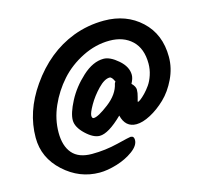

<svg xmlns="http://www.w3.org/2000/svg" viewBox="-127 -915 1331 1228"><g transform="rotate(-15 539.0 -301.0)"><path d="M662 -767Q809 -767 906.5 -676.5Q1004 -586 1004 -436Q1004 -362 970.5 -292Q937 -222 888.5 -175.5Q840 -129 787 -101Q734 -73 693 -73Q620 -73 600 -155Q505 -62 447 -62Q405 -62 355 -109.5Q305 -157 305 -203Q305 -249 345 -326Q385 -403 455.5 -467.5Q526 -532 596 -532Q639 -532 692 -486Q745 -440 745 -386Q745 -362 728 -331Q752 -307 752 -286Q752 -265 744.5 -239Q737 -213 737 -211Q737 -209 740.5 -209Q744 -209 757 -218.5Q770 -228 789 -247.5Q808 -267 825.5 -292Q843 -317 855 -353.5Q867 -390 867 -428Q867 -528 811 -581Q755 -634 663 -634Q571 -634 483 -590Q395 -546 333.5 -477Q272 -408 234.5 -323Q197 -238 197 -149.5Q197 -61 239 -12Q281 37 369 37Q457 37 542 16Q627 -5 634 -5Q657 -5 657 21Q657 58 610 92.5Q563 127 500 146Q437 165 386 165Q253 165 150 71Q47 -23 47 -156Q47 -328 158 -487Q280 -662 457 -730Q555 -767 662 -767ZM439 -182Q468 -182 540 -237Q612 -292 626 -360Q627 -365 633 -371Q618 -406 603 -406Q569 -406 526 -361.5Q483 -317 455 -268Q427 -219 427 -200.5Q427 -182 439 -182Z"/></g></svg>

Font: Kalam
Style: Bold
Weight: 700
Version: Version 2.001;PS 1.0;hotconv 1.0.79;makeotf.lib2.5.61930; tt